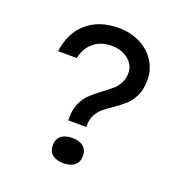

<svg xmlns="http://www.w3.org/2000/svg" viewBox="-144 -945 1037 1080"><g transform="rotate(20 375.0 -405.0)"><path d="M295 -230V-246Q295 -298 312.5 -335Q330 -372 355 -395.5Q380 -419 420 -449Q454 -474 474.5 -492Q495 -510 508.5 -536Q522 -562 522 -596Q522 -643 482 -675.5Q442 -708 383 -708Q318 -708 276 -673.5Q234 -639 220 -576H108Q123 -690 196.5 -753Q270 -816 385 -816Q457 -816 514 -787Q571 -758 603.5 -707.5Q636 -657 636 -596Q636 -540 618 -501.5Q600 -463 575 -440Q550 -417 507 -387Q472 -364 451.5 -346Q431 -328 417 -302Q403 -276 403 -240V-230ZM261 -69Q261 -106 284.5 -125.5Q308 -145 351 -145Q394 -145 417.5 -125.5Q441 -106 441 -69Q441 -33 417.5 -13.5Q394 6 351 6Q308 6 284.5 -13.5Q261 -33 261 -69Z"/></g></svg>

Font: Martian Mono sWd Rg
Style: Regular
Weight: 400
Width: 6
Monospace: yes
Designer: Roman Shamin
Foundry: Evil Martians
Version: Version 1.000